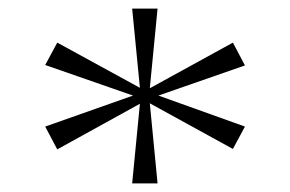

<svg xmlns="http://www.w3.org/2000/svg" viewBox="-20 -735 674 446"><path d="M549 -583 521 -636 328 -530 346 -715H287L305 -531L113 -636L85 -584L289 -513L85 -441L113 -388L305 -494L287 -309H346L328 -495L521 -389L549 -441L348 -513Z"/></svg>

Font: Sprat Extended Medium
Style: Regular
Weight: 500
Width: 9
Designer: Ethan Nakache
Foundry: Collletttivo
Version: Version 2.000;Glyphs 3.2 (3217)